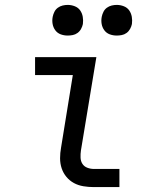

<svg xmlns="http://www.w3.org/2000/svg" viewBox="-20 -763 640 783"><path d="M363 0Q341 0 320 -3.5Q299 -7 281.5 -16.5Q264 -26 251 -41.5Q238 -57 231.5 -76.5Q225 -96 225 -117.5Q225 -139 229 -161L277 -457H123V-530H373L310 -149Q308 -135 308.5 -120.5Q309 -106 316 -95Q323 -84 336 -79Q349 -74 363 -74H467V0ZM456 -618Q441 -618 427.5 -623Q414 -628 405.5 -639.5Q397 -651 394.5 -665.5Q392 -680 395 -695Q397 -705 402 -715Q407 -725 416 -731.5Q425 -738 435.5 -740.5Q446 -743 456 -743Q471 -743 485 -737.5Q499 -732 507 -720.5Q515 -709 517.5 -694.5Q520 -680 518 -665Q516 -655 510.5 -645Q505 -635 496 -628.5Q487 -622 476.5 -620Q466 -618 456 -618ZM256 -618Q241 -618 227.5 -623Q214 -628 205.5 -639.5Q197 -651 194.5 -665.5Q192 -680 195 -695Q197 -705 202 -715Q207 -725 216 -731.5Q225 -738 235.5 -740.5Q246 -743 256 -743Q271 -743 285 -737.5Q299 -732 307 -720.5Q315 -709 317.5 -694.5Q320 -680 318 -665Q316 -655 310.5 -645Q305 -635 296 -628.5Q287 -622 276.5 -620Q266 -618 256 -618Z"/></svg>

Font: Iosevka Curly Extended
Style: Italic
Weight: 400
Width: 7
Italic angle: -9°
Monospace: yes
Designer: Belleve Invis
Foundry: Belleve Invis
Version: Version 11.1.0; ttfautohint (v1.8.3)